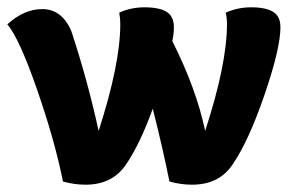

<svg xmlns="http://www.w3.org/2000/svg" viewBox="-30 -505 813 528"><path d="M367.2 -484.9Q408.2 -484.9 428.2 -472.4Q448.2 -460 448.2 -430.2Q448.2 -412.1 443.8 -392.1Q509.8 -261.2 534.2 -145Q594.2 -329.1 594.2 -439Q594.2 -455.1 590.8 -470.2Q624 -484.9 660.2 -484.9Q701.2 -484.9 721.2 -472.4Q741.2 -460 741.2 -430.2Q741.2 -372.1 697.5 -244.6Q653.8 -117.2 609.9 -53.2Q573.2 2.9 498 2.9Q466.8 2.9 436 -5.9Q417 -100.1 390.1 -206.1Q355 -108.9 316.9 -53.2Q279.8 2.9 205.1 2.9Q173.8 2.9 143.1 -5.9Q121.1 -117.2 72 -258.5Q22.9 -399.9 -9.8 -438Q36.1 -480 85.9 -480Q140.1 -480 166 -419.9Q210.9 -284.2 241.2 -145Q300.8 -329.1 300.8 -439Q300.8 -455.1 297.9 -470.2Q330.1 -484.9 367.2 -484.9Z"/></svg>

Font: Sukar
Style: black
Weight: 900
Designer: Dario Muhafara - Ghiath Alsory
Foundry: Dario Muhafara - Ghiath Alsory
Version: Version 1.00 March 27, 2016, initial release